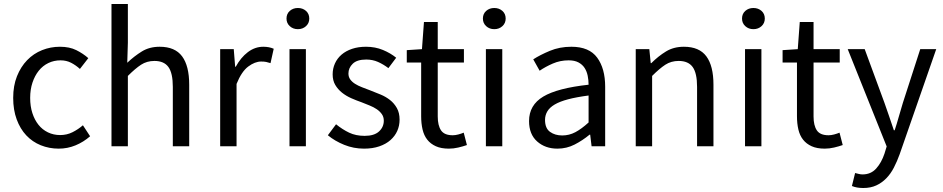

<svg xmlns="http://www.w3.org/2000/svg" viewBox="-20 -732 4718 961"><path d="M274 12Q226 12 184 -5Q142 -22 111.5 -54.5Q81 -87 63.5 -134.5Q46 -182 46 -242Q46 -303 65 -350.5Q84 -398 116 -431Q148 -464 190.5 -481Q233 -498 280 -498Q328 -498 362 -481Q396 -464 422 -441L380 -387Q359 -406 335.5 -418Q312 -430 283 -430Q250 -430 222 -416.5Q194 -403 174 -378Q154 -353 142.5 -318.5Q131 -284 131 -242Q131 -200 142 -166Q153 -132 172.5 -107.5Q192 -83 220 -69.5Q248 -56 281 -56Q315 -56 343.5 -70.5Q372 -85 395 -105L431 -50Q398 -21 358 -4.5Q318 12 274 12Z M538 0V-712H620V-518L617 -418Q652 -451 690 -474.5Q728 -498 779 -498Q856 -498 891.5 -450Q927 -402 927 -308V0H845V-297Q845 -366 823 -396.5Q801 -427 753 -427Q715 -427 686 -408Q657 -389 620 -352V0Z M1082 0V-486H1150L1157 -398H1160Q1185 -444 1220.5 -471Q1256 -498 1298 -498Q1327 -498 1350 -488L1334 -416Q1322 -420 1312 -422Q1302 -424 1287 -424Q1256 -424 1222.5 -399Q1189 -374 1164 -312V0Z M1429 0V-486H1511V0ZM1471 -586Q1447 -586 1430.5 -601Q1414 -616 1414 -639Q1414 -663 1430.5 -677.5Q1447 -692 1471 -692Q1495 -692 1511.5 -677.5Q1528 -663 1528 -639Q1528 -616 1511.5 -601Q1495 -586 1471 -586Z M1802 12Q1750 12 1703 -7Q1656 -26 1621 -55L1662 -110Q1694 -84 1727.5 -68Q1761 -52 1805 -52Q1853 -52 1877 -74Q1901 -96 1901 -128Q1901 -147 1891 -161Q1881 -175 1865.5 -185.5Q1850 -196 1830 -204Q1810 -212 1790 -220Q1764 -229 1738 -240.5Q1712 -252 1691.5 -268.5Q1671 -285 1658 -307Q1645 -329 1645 -360Q1645 -389 1656.5 -414.5Q1668 -440 1689.5 -458.5Q1711 -477 1742 -487.5Q1773 -498 1812 -498Q1858 -498 1896.5 -482Q1935 -466 1963 -443L1924 -391Q1899 -410 1872 -422Q1845 -434 1813 -434Q1767 -434 1745.5 -413Q1724 -392 1724 -364Q1724 -347 1733 -334.5Q1742 -322 1757 -312.5Q1772 -303 1791.5 -295.5Q1811 -288 1832 -280Q1858 -270 1884.5 -259Q1911 -248 1932 -231.5Q1953 -215 1966.5 -191Q1980 -167 1980 -133Q1980 -103 1968.5 -77Q1957 -51 1934.5 -31Q1912 -11 1878.5 0.5Q1845 12 1802 12Z M2227 12Q2188 12 2161.5 0Q2135 -12 2118.5 -33Q2102 -54 2095 -84Q2088 -114 2088 -150V-419H2016V-481L2092 -486L2102 -622H2171V-486H2302V-419H2171V-149Q2171 -104 2187.5 -79.5Q2204 -55 2246 -55Q2259 -55 2274 -59Q2289 -63 2301 -68L2317 -6Q2297 1 2273.5 6.5Q2250 12 2227 12Z M2412 0V-486H2494V0ZM2454 -586Q2430 -586 2413.5 -601Q2397 -616 2397 -639Q2397 -663 2413.5 -677.5Q2430 -692 2454 -692Q2478 -692 2494.5 -677.5Q2511 -663 2511 -639Q2511 -616 2494.5 -601Q2478 -586 2454 -586Z M2770 12Q2709 12 2668.5 -24Q2628 -60 2628 -126Q2628 -206 2699 -248.5Q2770 -291 2926 -308Q2926 -331 2921.5 -353Q2917 -375 2906 -392Q2895 -409 2875.5 -419.5Q2856 -430 2826 -430Q2784 -430 2747 -414Q2710 -398 2681 -378L2649 -435Q2683 -457 2732 -477.5Q2781 -498 2840 -498Q2929 -498 2969 -443.5Q3009 -389 3009 -298V0H2941L2934 -58H2931Q2896 -29 2856 -8.5Q2816 12 2770 12ZM2794 -54Q2829 -54 2860 -70.5Q2891 -87 2926 -119V-254Q2865 -246 2823.5 -235Q2782 -224 2756.5 -209Q2731 -194 2719.5 -174.5Q2708 -155 2708 -132Q2708 -90 2733 -72Q2758 -54 2794 -54Z M3162 0V-486H3230L3237 -416H3240Q3275 -451 3313.5 -474.5Q3352 -498 3403 -498Q3480 -498 3515.5 -450Q3551 -402 3551 -308V0H3469V-297Q3469 -366 3447 -396.5Q3425 -427 3377 -427Q3339 -427 3310 -408Q3281 -389 3244 -352V0Z M3709 0V-486H3791V0ZM3751 -586Q3727 -586 3710.5 -601Q3694 -616 3694 -639Q3694 -663 3710.5 -677.5Q3727 -692 3751 -692Q3775 -692 3791.5 -677.5Q3808 -663 3808 -639Q3808 -616 3791.5 -601Q3775 -586 3751 -586Z M4108 12Q4069 12 4042.5 0Q4016 -12 3999.5 -33Q3983 -54 3976 -84Q3969 -114 3969 -150V-419H3897V-481L3973 -486L3983 -622H4052V-486H4183V-419H4052V-149Q4052 -104 4068.5 -79.5Q4085 -55 4127 -55Q4140 -55 4155 -59Q4170 -63 4182 -68L4198 -6Q4178 1 4154.5 6.5Q4131 12 4108 12Z M4301 209Q4284 209 4270 206.5Q4256 204 4244 199L4260 134Q4268 136 4278 138.5Q4288 141 4297 141Q4339 141 4365.5 111.5Q4392 82 4407 37L4418 1L4223 -486H4308L4407 -217Q4418 -185 4430.5 -149.5Q4443 -114 4454 -80H4458Q4469 -113 4479 -149Q4489 -185 4499 -217L4586 -486H4666L4483 40Q4470 76 4454 107Q4438 138 4416 160.5Q4394 183 4366 196Q4338 209 4301 209Z"/></svg>

Font: Processing Sans Pro
Style: Regular
Weight: 400
Designer: Paul D. Hunt
Foundry: Adobe Systems Incorporated
Version: Version 2.020;PS 2.000;hotconv 1.0.86;makeotf.lib2.5.63406